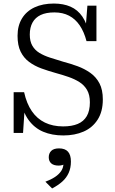

<svg xmlns="http://www.w3.org/2000/svg" viewBox="-20 -747 650 1083"><path d="M336 -34Q385 -34 418.5 -48Q452 -62 469.5 -92Q487 -122 487 -170Q487 -212 471 -239.5Q455 -267 428 -284Q401 -301 366.5 -313Q332 -325 295 -335Q252 -347 213.5 -361Q175 -375 144.5 -397.5Q114 -420 96.5 -455.5Q79 -491 79 -545Q79 -602 104 -643Q129 -684 175 -705.5Q221 -727 284 -727Q337 -727 377.5 -709.5Q418 -692 444.5 -653.5Q471 -615 483 -553L462 -576L473 -715H524V-515H468Q454 -568 429.5 -604Q405 -640 369.5 -658.5Q334 -677 287 -677Q240 -677 209.5 -662.5Q179 -648 163.5 -620Q148 -592 148 -552Q148 -514 162.5 -489Q177 -464 202.5 -448.5Q228 -433 262 -422Q296 -411 336 -399Q378 -388 417.5 -373.5Q457 -359 489.5 -336Q522 -313 541 -277Q560 -241 560 -186Q560 -118 531 -72.5Q502 -27 452 -5Q402 17 337 17Q273 17 223.5 -4Q174 -25 141 -70.5Q108 -116 95 -189L121 -164L110 3H57V-227H116Q130 -163 159.5 -120Q189 -77 233.5 -55.5Q278 -34 336 -34ZM274 316 236 278Q268 266 290.5 251Q313 236 325.5 217Q338 198 338 174L350 175Q342 181 332 184Q322 187 311 187Q283 187 269 174.5Q255 162 255 140Q255 118 269 104Q283 90 313 90Q347 90 363.5 108.5Q380 127 380 164Q380 200 367.5 228Q355 256 331.5 277Q308 298 274 316Z"/></svg>

Font: Roboto Serif SemiCondensed Light
Style: Regular
Weight: 300
Width: 4
Designer: Greg Gazdowicz
Foundry: Commercial Type
Version: Version 1.007